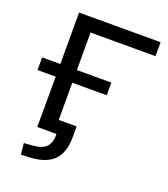

<svg xmlns="http://www.w3.org/2000/svg" viewBox="-158 -817 974 1111"><g transform="rotate(20 329.5 -261.0)"><path d="M101 183 94 114 148 110Q207 105 230.5 79Q254 53 254 0H135L136 -310H24V-388H136V-705H638V-619H238V-388H450V-310H238V-81H348V-15Q348 79 302.5 126.5Q257 174 161 180Z"/></g></svg>

Font: Nunito Sans 10pt SemiExpanded Medium
Style: Regular
Weight: 500
Width: 6
Designer: Vernon Adams
Foundry: Vernon Adams
Version: Version 3.101;gftools[0.9.27]